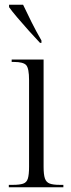

<svg xmlns="http://www.w3.org/2000/svg" viewBox="-20 -786 300 806"><path d="M17 0V-10H34Q62 -10 77 -15Q92 -20 97 -36.5Q102 -53 102 -86V-450Q102 -499 90 -512.5Q78 -526 38 -526H29V-536H163V-86Q163 -53 168.5 -37Q174 -21 188.5 -15.5Q203 -10 231 -10H246V0ZM148 -606Q127 -628 101.5 -656.5Q76 -685 53 -712Q30 -739 18 -756V-766H77Q93 -732 112.5 -693Q132 -654 154 -616V-606Z"/></svg>

Font: Noto Serif Display Condensed Light
Style: Regular
Weight: 300
Width: 3
Designer: Monotype Design Team
Foundry: Monotype Imaging Inc.
Version: Version 2.009